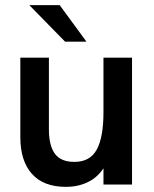

<svg xmlns="http://www.w3.org/2000/svg" viewBox="-20 -717 599 746"><path d="M59 -184V-493H170V-214Q170 -152 193 -120Q216 -88 269 -88Q330 -88 356 -136Q382 -184 382 -281V-493H493V0H382V-63Q358 -27 320.5 -9Q283 9 236 9Q149 9 104 -41.5Q59 -92 59 -184ZM94 -697H212L316 -555H233Z"/></svg>

Font: Hanken Grotesk SemiBold
Style: Regular
Weight: 600
Designer: Alfredo Marco Pradil
Foundry: Hanken Design Co.
Version: Version 3.014